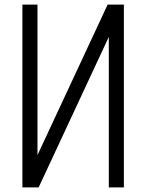

<svg xmlns="http://www.w3.org/2000/svg" viewBox="-20 -820 640 840"><path d="M78 0V-800H144V0H78L451 -800H522V0H456V-800H522L149 0Z"/></svg>

Font: Victor Mono Light
Style: Regular
Weight: 300
Monospace: yes
Designer: Rune Bjørnerås
Version: Version 1.561;gftools[0.9.30]